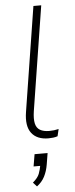

<svg xmlns="http://www.w3.org/2000/svg" viewBox="-63 -737 401 1028"><g transform="rotate(-5 137.5 -223.0)"><path d="M177 8Q115 8 86 -30Q57 -68 69 -143L158 -705H200L111 -143Q105 -103 110.5 -78Q116 -53 135 -42Q154 -31 185 -31Q198 -31 210 -32.5Q222 -34 235 -37L226 1Q215 5 201.5 6.5Q188 8 177 8ZM93 259 73 237Q100 214 108 193Q116 172 121 144L134 151H84L95 86H165L155 147Q149 183 134.5 211Q120 239 93 259Z"/></g></svg>

Font: Nunito Sans 12pt ExtraLight 12pt ExtraLight
Style: Italic
Weight: 250
Italic angle: -9°
Version: Version 3.101;gftools[0.9.27]